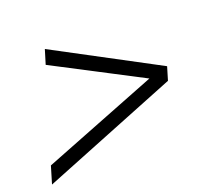

<svg xmlns="http://www.w3.org/2000/svg" viewBox="-94 -570 729 664"><g transform="rotate(-20 271.0 -237.5)"><path d="M460 -253 453.5 -233 113.5 -410 129.5 -462.5 506.5 -262 492 -213.5 -7.5 -13.5 11.5 -77Z"/></g></svg>

Font: Newsreader 12pt
Style: Italic
Weight: 400
Italic angle: -17°
Version: Version 1.003